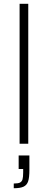

<svg xmlns="http://www.w3.org/2000/svg" viewBox="-20 -763 254 1019"><path d="M84 0V-743H130V0ZM103 151V134H79V62H136V138Q136 179 129.5 199Q123 219 105.5 227.5Q88 236 53 236V211Q76 211 86 206Q96 201 99.5 189Q103 177 103 151Z"/></svg>

Font: Saira Semi Condensed ExtraLight
Style: Regular
Weight: 200
Width: 4
Designer: Hector Gatti with collaboration of the Omnibus-Type team
Foundry: Omnibus-Type
Version: Version 1.001; ttfautohint (v1.8)